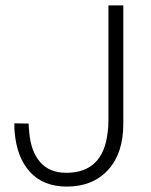

<svg xmlns="http://www.w3.org/2000/svg" viewBox="-20 -680 558 710"><path d="M436 -222Q436 -113 379.5 -51.5Q323 10 227 10Q141 10 91.5 -43.5Q42 -97 34 -193Q33 -203 33 -224L86 -223Q86 -214 88 -192Q94 -120 128.5 -80.5Q163 -41 225 -41Q361 -41 378 -190Q381 -209 381 -234V-660H436Z"/></svg>

Font: Human Sans Light
Style: Regular
Weight: 300
Designer: Tim Radville
Foundry: Continuum
Version: Version 1.000;FEAKit 1.0